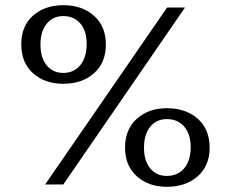

<svg xmlns="http://www.w3.org/2000/svg" viewBox="-20 -711 891 740"><path d="M224 -388Q153 -388 107.5 -428.5Q62 -469 62 -540Q62 -611 107.5 -651Q153 -691 224 -691Q296 -691 342 -650.5Q388 -610 388 -539Q388 -469 342 -428.5Q296 -388 224 -388ZM154 0 624 -682H693L224 0ZM224 -430Q265 -430 289.5 -460Q314 -490 314 -542Q314 -592 289.5 -620.5Q265 -649 224 -649Q184 -649 160 -619.5Q136 -590 136 -540Q136 -488 160 -459Q184 -430 224 -430ZM623 9Q553 9 507.5 -31.5Q462 -72 462 -142Q462 -213 507.5 -253.5Q553 -294 623 -294Q696 -294 742 -253.5Q788 -213 788 -142Q788 -72 742 -31.5Q696 9 623 9ZM623 -33Q665 -33 690 -62.5Q715 -92 715 -144Q715 -194 690 -223Q665 -252 623 -252Q583 -252 559 -222.5Q535 -193 535 -142Q535 -91 559 -62Q583 -33 623 -33Z"/></svg>

Font: Montagu Slab 144pt
Style: Regular
Weight: 400
Designer: Florian Karsten
Foundry: Florian Karsten
Version: Version 1.000; ttfautohint (v1.8.3)